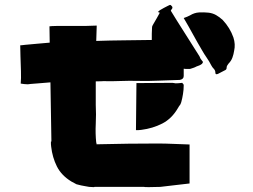

<svg xmlns="http://www.w3.org/2000/svg" viewBox="-20 -753 1040 788"><path d="M94 -407Q89 -407 79 -408Q69 -409 65 -410Q67 -430 66 -461Q65 -492 64 -522Q63 -552 63 -567Q67 -567 70 -567.5Q73 -568 83 -569Q107 -571 132.5 -573.5Q158 -576 184 -578L183 -645Q189 -646 213 -646.5Q237 -647 268.5 -646.5Q300 -646 329.5 -646.5Q359 -647 377 -648L375 -585Q432 -587 490 -587.5Q548 -588 603 -589Q603 -602 603 -614.5Q603 -627 604 -640Q604 -645 606.5 -649Q609 -653 611 -657Q617 -668 623.5 -678.5Q630 -689 636 -701Q634 -701 628 -704Q633 -709 636 -711Q644 -716 652.5 -720.5Q661 -725 669 -729Q673 -731 676.5 -732.5Q680 -734 684 -729Q692 -722 683 -713Q683 -713 681 -709L705 -670L798 -523Q800 -520 802 -514Q804 -511 806.5 -507.5Q809 -504 813 -499Q813 -498 812 -495.5Q811 -493 809 -491Q804 -487 798 -484.5Q792 -482 786 -480Q781 -477 775 -475Q769 -473 763 -471Q761 -470 756 -470H743Q741 -470 738.5 -470.5Q736 -471 734 -471V-441Q734 -428 718 -425Q680 -424 631.5 -422Q583 -420 551 -421Q509 -422 473 -420.5Q437 -419 404 -420Q404 -420 395.5 -419.5Q387 -419 373 -419V-323Q375 -283 373 -244Q371 -205 375 -167H376V-161H388Q508 -164 626 -164Q658 -164 691 -162.5Q724 -161 758 -160V0Q728 4 697.5 7Q667 10 638 14Q611 15 591 15Q571 15 571 14H368Q367 15 364 15Q345 15 329 11Q321 10 313 8Q305 6 297 4Q294 4 288 0L273 -8Q232 -33 213.5 -70Q195 -107 190 -151Q189 -156 189 -161.5Q189 -167 189 -172H191L187 -415Q150 -412 132 -410.5Q114 -409 106.5 -408.5Q99 -408 94 -407ZM938 -599Q947 -571 941 -545Q939 -531 934 -517Q929 -503 918 -492Q915 -488 912.5 -484Q910 -480 910 -474Q910 -467 902 -464Q895 -461 888.5 -457Q882 -453 875 -450Q871 -448 867.5 -448.5Q864 -449 864 -454Q864 -464 857.5 -470.5Q851 -477 847 -485Q839 -501 828.5 -516Q818 -531 809 -547Q790 -579 772 -612Q754 -645 734 -679Q742 -682 748.5 -684.5Q755 -687 760 -690Q778 -701 797.5 -702Q817 -703 836 -701Q853 -699 867 -691Q881 -683 894 -671Q909 -655 920 -637Q931 -619 938 -599ZM701 -411Q707 -411 713 -411.5Q719 -412 728 -413Q728 -412 731 -409.5Q734 -407 734 -403Q734 -385 731 -367Q730 -359 728 -350.5Q726 -342 724 -334Q723 -331 722 -328.5Q721 -326 720 -324Q717 -320 714.5 -316.5Q712 -313 710 -309Q685 -266 646 -246Q607 -226 560 -220Q555 -219 549 -219Q543 -219 538 -219L540 -412Q577 -412 614 -412.5Q651 -413 688 -413Q691 -413 694.5 -412Q698 -411 701 -411Z"/></svg>

Font: Palette Mosaic
Style: Regular
Weight: 400
Designer: Shibuyafont
Version: Version 1.001